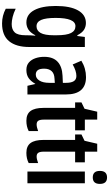

<svg xmlns="http://www.w3.org/2000/svg" viewBox="372 -1164 1033 1816"><g transform="rotate(90 888.0 -256.5)"><path d="M198 -553Q233 -553 261.5 -535.5Q290 -518 314 -472H321L330 -543H425V-17Q425 106 370.5 173Q316 240 202 240Q129 240 63 205V111Q104 131 141.5 140Q179 149 208 149Q260 149 287 120Q314 91 314 17V7Q314 -33 318 -74H314Q289 -27 259 -8.5Q229 10 193 10Q117 10 77 -63.5Q37 -137 37 -268Q37 -405 79 -479Q121 -553 198 -553ZM228 -454Q150 -454 150 -267Q150 -174 169 -130Q188 -86 229 -86Q270 -86 292 -124.5Q314 -163 314 -250V-274Q314 -371 292.5 -412.5Q271 -454 228 -454Z M710 -554Q874 -554 874 -363V0H792L775 -74H773Q749 -32 718.5 -11Q688 10 642 10Q598 10 571 -14Q544 -38 531 -76Q518 -114 518 -158Q518 -242 564 -285Q610 -328 697 -332L764 -335V-366Q764 -413 748.5 -438Q733 -463 699 -463Q652 -463 590 -428L555 -510Q627 -554 710 -554ZM723 -256Q676 -254 653 -228.5Q630 -203 630 -158Q630 -116 644.5 -97.5Q659 -79 686 -79Q721 -79 742.5 -113Q764 -147 764 -207V-259Z M1158 -87Q1172 -87 1187 -91Q1202 -95 1220 -101V-12Q1178 10 1123 10Q1059 10 1030 -30Q1001 -70 1001 -151V-451H949V-511L1009 -540L1037 -660H1112V-543H1213V-451H1112V-153Q1112 -120 1122 -103.5Q1132 -87 1158 -87Z M1461 -87Q1475 -87 1490 -91Q1505 -95 1523 -101V-12Q1481 10 1426 10Q1362 10 1333 -30Q1304 -70 1304 -151V-451H1252V-511L1312 -540L1340 -660H1415V-543H1516V-451H1415V-153Q1415 -120 1425 -103.5Q1435 -87 1461 -87Z M1659 -753Q1720 -753 1720 -685Q1720 -618 1659 -618Q1597 -618 1597 -685Q1597 -753 1659 -753ZM1714 -543V0H1603V-543Z"/></g></svg>

Font: Noto Sans Malayalam ExtraCondensed SemiBold
Style: Regular
Weight: 600
Width: 2
Designer: Jelle Bosma - Monotype Design Team
Foundry: Monotype Imaging Inc.
Version: Version 2.104; ttfautohint (v1.8.4.7-5d5b)